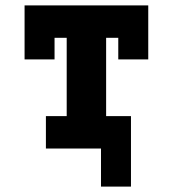

<svg xmlns="http://www.w3.org/2000/svg" viewBox="-20 -550 640 711"><path d="M354 141V0H150V-120H227V-410H182V-330H71V-530H529V-330H418V-410H373V-120H465V141Z"/></svg>

Font: Iosevka Curly Slab HvEx
Style: Regular
Weight: 900
Width: 7
Monospace: yes
Designer: Belleve Invis
Foundry: Belleve Invis
Version: Version 11.1.0; ttfautohint (v1.8.3)